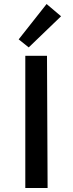

<svg xmlns="http://www.w3.org/2000/svg" viewBox="-20 -936 363 956"><path d="M106 -658H214L217 0H106ZM73 -740 212 -916 284 -855 123 -700Z"/></svg>

Font: Ysabeau Semibold
Style: Regular
Weight: 600
Designer: Christian Thalmann (Catharsis Fonts)
Version: Version 0.003